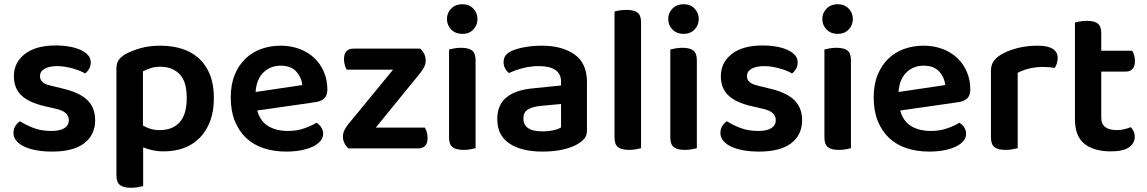

<svg xmlns="http://www.w3.org/2000/svg" viewBox="-20 -705 5446 912"><path d="M432 -134Q432 -64 380 -24.5Q328 15 228 15Q187 15 153.5 9Q120 3 95.5 -8.5Q71 -20 57.5 -36.5Q44 -53 44 -73Q44 -92 52.5 -106Q61 -120 75 -129Q103 -111 139.5 -97Q176 -83 224 -83Q265 -83 286 -96.5Q307 -110 307 -134Q307 -175 247 -188L191 -201Q117 -218 81.5 -252Q46 -286 46 -343Q46 -408 98 -448.5Q150 -489 244 -489Q280 -489 310.5 -483.5Q341 -478 363.5 -467.5Q386 -457 398.5 -442.5Q411 -428 411 -409Q411 -391 403 -377.5Q395 -364 384 -356Q375 -362 360.5 -368Q346 -374 328.5 -379Q311 -384 291.5 -387.5Q272 -391 253 -391Q214 -391 192 -378.5Q170 -366 170 -343Q170 -326 182.5 -315Q195 -304 226 -297L275 -285Q358 -266 395 -229.5Q432 -193 432 -134Z M758 14Q729 14 704.5 8.5Q680 3 660 -5V179Q651 181 636 184Q621 187 602 187Q567 187 550 174Q533 161 533 128V-379Q533 -403 542.5 -418Q552 -433 573 -446Q602 -463 645 -475.5Q688 -488 742 -488Q797 -488 843.5 -473.5Q890 -459 924 -428.5Q958 -398 977 -351Q996 -304 996 -239Q996 -176 978 -129Q960 -82 928.5 -50Q897 -18 853.5 -2Q810 14 758 14ZM739 -87Q799 -87 833 -124Q867 -161 867 -239Q867 -320 832 -354Q797 -388 742 -388Q715 -388 694.5 -381Q674 -374 659 -366V-109Q675 -99 694.5 -93Q714 -87 739 -87Z M1202 -180Q1216 -129 1254 -106Q1292 -83 1348 -83Q1390 -83 1425.5 -95.5Q1461 -108 1483 -122Q1497 -114 1506 -100Q1515 -86 1515 -70Q1515 -50 1501.5 -34.5Q1488 -19 1464.5 -8Q1441 3 1409 9Q1377 15 1340 15Q1281 15 1232.5 -1Q1184 -17 1149.5 -49.5Q1115 -82 1095.5 -130Q1076 -178 1076 -242Q1076 -304 1095 -350Q1114 -396 1146.5 -427Q1179 -458 1222 -473Q1265 -488 1313 -488Q1362 -488 1403 -472.5Q1444 -457 1473 -429.5Q1502 -402 1518.5 -363.5Q1535 -325 1535 -280Q1535 -252 1520.5 -238Q1506 -224 1480 -220ZM1313 -393Q1264 -393 1231 -360.5Q1198 -328 1194 -268L1416 -301Q1412 -338 1387 -365.5Q1362 -393 1313 -393Z M1635 0Q1623 -11 1616 -25Q1609 -39 1609 -56Q1609 -73 1616.5 -87.5Q1624 -102 1635 -116L1847 -374H1627Q1622 -382 1618 -395.5Q1614 -409 1614 -424Q1614 -450 1626 -462Q1638 -474 1658 -474H1976Q1988 -463 1995 -449Q2002 -435 2002 -417Q2002 -401 1994.5 -386.5Q1987 -372 1976 -358L1765 -99H1998Q2003 -91 2007 -78Q2011 -65 2011 -50Q2011 -24 1999 -12Q1987 0 1967 0Z M2113 -470Q2121 -472 2136.5 -475Q2152 -478 2170 -478Q2206 -478 2222.5 -465Q2239 -452 2239 -419V-1Q2231 1 2215.5 4Q2200 7 2182 7Q2146 7 2129.5 -6Q2113 -19 2113 -52ZM2103 -615Q2103 -644 2123.5 -664.5Q2144 -685 2176 -685Q2208 -685 2228 -664.5Q2248 -644 2248 -615Q2248 -585 2228 -564.5Q2208 -544 2176 -544Q2144 -544 2123.5 -564.5Q2103 -585 2103 -615Z M2557 -81Q2586 -81 2610 -86.5Q2634 -92 2645 -100V-211L2548 -202Q2508 -198 2487 -184.5Q2466 -171 2466 -142Q2466 -113 2487.5 -97Q2509 -81 2557 -81ZM2553 -488Q2651 -488 2709.5 -446Q2768 -404 2768 -316V-85Q2768 -61 2756 -47Q2744 -33 2726 -22Q2698 -5 2655 5Q2612 15 2557 15Q2457 15 2399.5 -23.5Q2342 -62 2342 -139Q2342 -206 2384.5 -241.5Q2427 -277 2508 -285L2645 -299V-317Q2645 -355 2617.5 -373Q2590 -391 2540 -391Q2501 -391 2464 -381.5Q2427 -372 2398 -358Q2387 -366 2379.5 -379.5Q2372 -393 2372 -409Q2372 -429 2381.5 -441.5Q2391 -454 2412 -464Q2441 -476 2478 -482Q2515 -488 2553 -488Z M3025 -1Q3017 1 3001.5 4Q2986 7 2968 7Q2932 7 2915.5 -6Q2899 -19 2899 -52V-650Q2907 -653 2922.5 -655.5Q2938 -658 2956 -658Q2992 -658 3008.5 -645Q3025 -632 3025 -599V-1Z M3164 -470Q3172 -472 3187.5 -475Q3203 -478 3221 -478Q3257 -478 3273.5 -465Q3290 -452 3290 -419V-1Q3282 1 3266.5 4Q3251 7 3233 7Q3197 7 3180.5 -6Q3164 -19 3164 -52ZM3154 -615Q3154 -644 3174.5 -664.5Q3195 -685 3227 -685Q3259 -685 3279 -664.5Q3299 -644 3299 -615Q3299 -585 3279 -564.5Q3259 -544 3227 -544Q3195 -544 3174.5 -564.5Q3154 -585 3154 -615Z M3790 -134Q3790 -64 3738 -24.5Q3686 15 3586 15Q3545 15 3511.5 9Q3478 3 3453.5 -8.5Q3429 -20 3415.5 -36.5Q3402 -53 3402 -73Q3402 -92 3410.5 -106Q3419 -120 3433 -129Q3461 -111 3497.5 -97Q3534 -83 3582 -83Q3623 -83 3644 -96.5Q3665 -110 3665 -134Q3665 -175 3605 -188L3549 -201Q3475 -218 3439.5 -252Q3404 -286 3404 -343Q3404 -408 3456 -448.5Q3508 -489 3602 -489Q3638 -489 3668.5 -483.5Q3699 -478 3721.5 -467.5Q3744 -457 3756.5 -442.5Q3769 -428 3769 -409Q3769 -391 3761 -377.5Q3753 -364 3742 -356Q3733 -362 3718.5 -368Q3704 -374 3686.5 -379Q3669 -384 3649.5 -387.5Q3630 -391 3611 -391Q3572 -391 3550 -378.5Q3528 -366 3528 -343Q3528 -326 3540.5 -315Q3553 -304 3584 -297L3633 -285Q3716 -266 3753 -229.5Q3790 -193 3790 -134Z M3896 -470Q3904 -472 3919.5 -475Q3935 -478 3953 -478Q3989 -478 4005.5 -465Q4022 -452 4022 -419V-1Q4014 1 3998.5 4Q3983 7 3965 7Q3929 7 3912.5 -6Q3896 -19 3896 -52ZM3886 -615Q3886 -644 3906.5 -664.5Q3927 -685 3959 -685Q3991 -685 4011 -664.5Q4031 -644 4031 -615Q4031 -585 4011 -564.5Q3991 -544 3959 -544Q3927 -544 3906.5 -564.5Q3886 -585 3886 -615Z M4256 -180Q4270 -129 4308 -106Q4346 -83 4402 -83Q4444 -83 4479.5 -95.5Q4515 -108 4537 -122Q4551 -114 4560 -100Q4569 -86 4569 -70Q4569 -50 4555.5 -34.5Q4542 -19 4518.5 -8Q4495 3 4463 9Q4431 15 4394 15Q4335 15 4286.5 -1Q4238 -17 4203.5 -49.5Q4169 -82 4149.5 -130Q4130 -178 4130 -242Q4130 -304 4149 -350Q4168 -396 4200.5 -427Q4233 -458 4276 -473Q4319 -488 4367 -488Q4416 -488 4457 -472.5Q4498 -457 4527 -429.5Q4556 -402 4572.5 -363.5Q4589 -325 4589 -280Q4589 -252 4574.5 -238Q4560 -224 4534 -220ZM4367 -393Q4318 -393 4285 -360.5Q4252 -328 4248 -268L4470 -301Q4466 -338 4441 -365.5Q4416 -393 4367 -393Z M4814 -1Q4805 1 4790 4Q4775 7 4756 7Q4721 7 4704 -6Q4687 -19 4687 -52V-369Q4687 -395 4699 -413Q4711 -431 4734 -445Q4765 -464 4810.5 -476Q4856 -488 4909 -488Q5004 -488 5004 -429Q5004 -415 4999.5 -402.5Q4995 -390 4990 -382Q4967 -387 4933 -387Q4898 -387 4867 -379Q4836 -371 4814 -359Z M5211 -147Q5211 -115 5230.5 -101Q5250 -87 5285 -87Q5302 -87 5319.5 -91Q5337 -95 5351 -101Q5359 -93 5364.5 -81.5Q5370 -70 5370 -55Q5370 -25 5343 -5.5Q5316 14 5256 14Q5177 14 5131.5 -21.5Q5086 -57 5086 -139V-598Q5094 -600 5109.5 -603Q5125 -606 5143 -606Q5178 -606 5194.5 -593Q5211 -580 5211 -547V-464H5358Q5363 -456 5367 -443Q5371 -430 5371 -415Q5371 -389 5359 -377Q5347 -365 5327 -365H5211V-147Z"/></svg>

Font: Baloo Da 2 SemiBold
Style: Regular
Weight: 600
Designer: Noopur Datye, Sulekha Rajkumar and Ek Type
Foundry: Ek Type
Version: Version 1.640;hotconv 1.0.111;makeotfexe 2.5.65597; ttfautoh